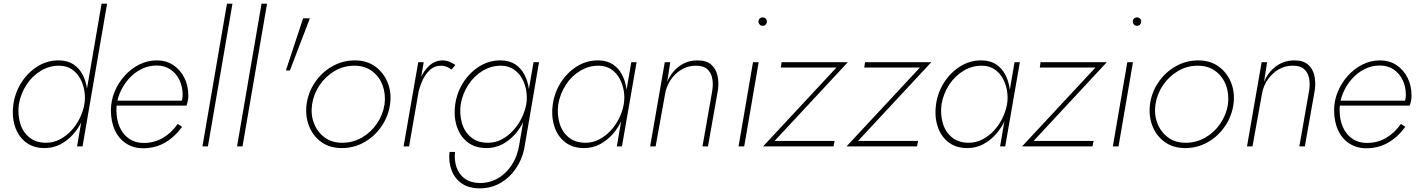

<svg xmlns="http://www.w3.org/2000/svg" viewBox="-20 -800 7757 1049"><path d="M535 -780 401 0H431L565 -780ZM53 -230Q44 -167 61 -112Q78 -57 119.5 -24Q161 9 224 9Q271 9 310 -11.5Q349 -32 379.5 -66Q410 -100 429 -142.5Q448 -185 455 -230Q461 -272 455.5 -314Q450 -356 432 -391Q414 -426 382.5 -447.5Q351 -469 304 -470Q240 -471 187 -438.5Q134 -406 98.5 -351.5Q63 -297 53 -230ZM83 -230Q93 -288 124.5 -336.5Q156 -385 203.5 -413.5Q251 -442 306 -441Q345 -440 373 -421Q401 -402 418 -371Q435 -340 441 -303.5Q447 -267 441 -230Q434 -191 415.5 -153.5Q397 -116 369 -86Q341 -56 306 -38Q271 -20 232 -20Q176 -20 140 -49.5Q104 -79 90 -127Q76 -175 83 -230Z M762 10Q828 10 881 -20.5Q934 -51 975 -107L951 -123Q916 -73 869 -46Q822 -19 765 -19Q719 -19 685.5 -42Q652 -65 634 -105.5Q616 -146 616 -199Q616 -245 633.5 -288.5Q651 -332 681.5 -367Q712 -402 751.5 -422Q791 -442 835 -442Q879 -442 910.5 -421Q942 -400 960 -363.5Q978 -327 978 -281Q978 -266 974 -252.5Q970 -239 965 -230L979 -250H609V-223H999Q1003 -234 1006 -248.5Q1009 -263 1009 -276Q1009 -332 987 -375.5Q965 -419 926.5 -444.5Q888 -470 837 -470Q786 -470 741 -447.5Q696 -425 661 -386Q626 -347 606 -298.5Q586 -250 586 -198Q586 -135 608 -88Q630 -41 670 -15.5Q710 10 762 10Z M1220 -780 1086 0H1116L1250 -780Z M1409 -780 1275 0H1305L1439 -780Z M1636 -700 1542 -415H1564L1673 -700Z M1655 -230Q1647 -167 1668 -112.5Q1689 -58 1735 -24.5Q1781 9 1847 9Q1914 9 1970.5 -23Q2027 -55 2064.5 -110Q2102 -165 2111 -230Q2120 -293 2098.5 -347.5Q2077 -402 2031 -436Q1985 -470 1919 -470Q1852 -470 1795 -437.5Q1738 -405 1701 -350.5Q1664 -296 1655 -230ZM1685 -230Q1694 -288 1727 -336Q1760 -384 1809 -412.5Q1858 -441 1916 -441Q1974 -441 2013.5 -411Q2053 -381 2070.5 -333.5Q2088 -286 2081 -230Q2072 -173 2039.5 -125Q2007 -77 1957.5 -48.5Q1908 -20 1849 -20Q1792 -20 1752.5 -50Q1713 -80 1695 -127.5Q1677 -175 1685 -230Z M2295 -460H2265L2185 0H2215ZM2447 -420 2468 -445Q2453 -455 2437 -462Q2421 -469 2403 -470Q2359 -471 2327.5 -443Q2296 -415 2276.5 -371Q2257 -327 2248 -281H2263Q2270 -318 2286 -355.5Q2302 -393 2328.5 -417.5Q2355 -442 2394 -441Q2409 -440 2422 -434.5Q2435 -429 2447 -420Z M2436 30Q2430 84 2447 129.5Q2464 175 2502.5 202Q2541 229 2601 229Q2665 229 2717 198Q2769 167 2803.5 113Q2838 59 2848 -10L2925 -460H2895L2817 -10Q2808 51 2777.5 99Q2747 147 2701.5 173.5Q2656 200 2602 200Q2551 199 2519.5 176Q2488 153 2474.5 114.5Q2461 76 2466 30ZM2467 -230Q2458 -167 2475 -112Q2492 -57 2533.5 -24Q2575 9 2638 9Q2685 9 2724 -11.5Q2763 -32 2793.5 -66Q2824 -100 2843 -142.5Q2862 -185 2869 -230Q2875 -272 2869.5 -314Q2864 -356 2846 -391Q2828 -426 2796.5 -447.5Q2765 -469 2718 -470Q2654 -471 2601 -438.5Q2548 -406 2512.5 -351.5Q2477 -297 2467 -230ZM2497 -230Q2507 -288 2538.5 -336.5Q2570 -385 2617.5 -413.5Q2665 -442 2720 -441Q2758 -440 2786.5 -421Q2815 -402 2832 -371.5Q2849 -341 2855 -305Q2861 -269 2856 -234Q2849 -194 2830.5 -156Q2812 -118 2783.5 -87Q2755 -56 2720.5 -38Q2686 -20 2646 -20Q2590 -20 2554 -49.5Q2518 -79 2504 -127Q2490 -175 2497 -230Z M3429 -460 3350 0H3378L3458 -460ZM3000 -230Q2991 -167 3008 -112Q3025 -57 3066.5 -24Q3108 9 3171 9Q3218 9 3257 -11.5Q3296 -32 3326.5 -66Q3357 -100 3376 -142.5Q3395 -185 3402 -230Q3408 -272 3402.5 -314Q3397 -356 3379 -391Q3361 -426 3329.5 -447.5Q3298 -469 3251 -470Q3187 -471 3134 -438.5Q3081 -406 3045.5 -351.5Q3010 -297 3000 -230ZM3030 -230Q3040 -288 3071.5 -336.5Q3103 -385 3150.5 -413.5Q3198 -442 3253 -441Q3292 -440 3320 -421Q3348 -402 3365 -371Q3382 -340 3388 -303.5Q3394 -267 3388 -230Q3381 -191 3362.5 -153.5Q3344 -116 3316 -86Q3288 -56 3253 -38Q3218 -20 3179 -20Q3123 -20 3087 -49.5Q3051 -79 3037 -127Q3023 -175 3030 -230Z M3872 -308 3818 0H3848L3903 -311Q3908 -354 3899.5 -389.5Q3891 -425 3865 -447.5Q3839 -470 3791 -470Q3733 -470 3689.5 -437Q3646 -404 3625 -352L3642 -460H3612L3532 0H3562L3614 -288Q3621 -329 3644.5 -364Q3668 -399 3704.5 -420.5Q3741 -442 3783 -441Q3824 -441 3844.5 -422Q3865 -403 3871 -373.5Q3877 -344 3872 -308Z M4124 -682Q4124 -673 4130.5 -666Q4137 -659 4147 -659Q4157 -659 4163.5 -666Q4170 -673 4170 -682Q4170 -692 4163.5 -698.5Q4157 -705 4147 -705Q4137 -705 4130.5 -698.5Q4124 -692 4124 -682ZM4094 -460 4015 0H4046L4125 -460Z M4550 -431 4149 0H4534L4540 -30H4212L4612 -460H4250L4246 -431Z M5006 -431 4605 0H4990L4996 -30H4668L5068 -460H4706L4702 -431Z M5523 -460 5444 0H5472L5552 -460ZM5094 -230Q5085 -167 5102 -112Q5119 -57 5160.5 -24Q5202 9 5265 9Q5312 9 5351 -11.5Q5390 -32 5420.5 -66Q5451 -100 5470 -142.5Q5489 -185 5496 -230Q5502 -272 5496.5 -314Q5491 -356 5473 -391Q5455 -426 5423.5 -447.5Q5392 -469 5345 -470Q5281 -471 5228 -438.5Q5175 -406 5139.5 -351.5Q5104 -297 5094 -230ZM5124 -230Q5134 -288 5165.5 -336.5Q5197 -385 5244.5 -413.5Q5292 -442 5347 -441Q5386 -440 5414 -421Q5442 -402 5459 -371Q5476 -340 5482 -303.5Q5488 -267 5482 -230Q5475 -191 5456.5 -153.5Q5438 -116 5410 -86Q5382 -56 5347 -38Q5312 -20 5273 -20Q5217 -20 5181 -49.5Q5145 -79 5131 -127Q5117 -175 5124 -230Z M5965 -431 5564 0H5949L5955 -30H5627L6027 -460H5665L5661 -431Z M6169 -682Q6169 -673 6175.5 -666Q6182 -659 6192 -659Q6202 -659 6208.5 -666Q6215 -673 6215 -682Q6215 -692 6208.5 -698.5Q6202 -705 6192 -705Q6182 -705 6175.5 -698.5Q6169 -692 6169 -682ZM6139 -460 6060 0H6091L6170 -460Z M6263 -230Q6255 -167 6276 -112.5Q6297 -58 6343 -24.5Q6389 9 6455 9Q6522 9 6578.5 -23Q6635 -55 6672.5 -110Q6710 -165 6719 -230Q6728 -293 6706.5 -347.5Q6685 -402 6639 -436Q6593 -470 6527 -470Q6460 -470 6403 -437.5Q6346 -405 6309 -350.5Q6272 -296 6263 -230ZM6293 -230Q6302 -288 6335 -336Q6368 -384 6417 -412.5Q6466 -441 6524 -441Q6582 -441 6621.5 -411Q6661 -381 6678.5 -333.5Q6696 -286 6689 -230Q6680 -173 6647.5 -125Q6615 -77 6565.5 -48.5Q6516 -20 6457 -20Q6400 -20 6360.5 -50Q6321 -80 6303 -127.5Q6285 -175 6293 -230Z M7133 -308 7079 0H7109L7164 -311Q7169 -354 7160.5 -389.5Q7152 -425 7126 -447.5Q7100 -470 7052 -470Q6994 -470 6950.5 -437Q6907 -404 6886 -352L6903 -460H6873L6793 0H6823L6875 -288Q6882 -329 6905.5 -364Q6929 -399 6965.5 -420.5Q7002 -442 7044 -441Q7085 -441 7105.5 -422Q7126 -403 7132 -373.5Q7138 -344 7133 -308Z M7445 10Q7511 10 7564 -20.5Q7617 -51 7658 -107L7634 -123Q7599 -73 7552 -46Q7505 -19 7448 -19Q7402 -19 7368.5 -42Q7335 -65 7317 -105.5Q7299 -146 7299 -199Q7299 -245 7316.5 -288.5Q7334 -332 7364.5 -367Q7395 -402 7434.5 -422Q7474 -442 7518 -442Q7562 -442 7593.5 -421Q7625 -400 7643 -363.5Q7661 -327 7661 -281Q7661 -266 7657 -252.5Q7653 -239 7648 -230L7662 -250H7292V-223H7682Q7686 -234 7689 -248.5Q7692 -263 7692 -276Q7692 -332 7670 -375.5Q7648 -419 7609.5 -444.5Q7571 -470 7520 -470Q7469 -470 7424 -447.5Q7379 -425 7344 -386Q7309 -347 7289 -298.5Q7269 -250 7269 -198Q7269 -135 7291 -88Q7313 -41 7353 -15.5Q7393 10 7445 10Z"/></svg>

Font: Jost ExtraLight
Style: Italic
Weight: 250
Italic angle: -5°
Version: Version 3.710